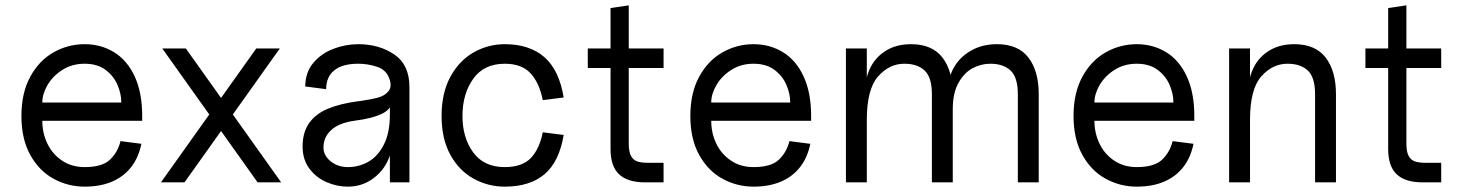

<svg xmlns="http://www.w3.org/2000/svg" viewBox="-20 -681 5462 717"><path d="M60 -248Q60 -334 93 -394.5Q126 -455 180 -485.5Q234 -516 296 -516Q357 -516 406 -486Q455 -456 483 -395.5Q511 -335 511 -248V-230H138Q138 -184 157 -144.5Q176 -105 212 -81Q248 -57 296 -57Q362 -57 391 -85Q420 -113 430 -154L508 -144Q498 -94 470.5 -58Q443 -22 399 -3Q355 16 296 16Q234 16 180 -13.5Q126 -43 93 -102.5Q60 -162 60 -248ZM296 -443Q249 -443 213 -420Q177 -397 157.5 -363.5Q138 -330 138 -298H433Q433 -331 418.5 -364.5Q404 -398 373.5 -420.5Q343 -443 296 -443Z M586 -500H674L1030 0H942ZM937 -500H1025L669 0H581Z M1110 -134Q1110 -187 1134.5 -221.5Q1159 -256 1204.5 -275Q1250 -294 1318 -303L1327 -304Q1368 -310 1393 -317Q1418 -324 1431.5 -341.5Q1445 -359 1433 -390Q1421 -421 1387 -432Q1353 -443 1318 -443Q1259 -443 1228.5 -418.5Q1198 -394 1198 -348L1120 -358Q1120 -410 1149.5 -445.5Q1179 -481 1224.5 -498.5Q1270 -516 1318 -516Q1396 -516 1452.5 -477.5Q1509 -439 1509 -356V0H1436V-130L1446 -160Q1446 -115 1425 -74.5Q1404 -34 1365.5 -9Q1327 16 1279 16Q1237 16 1198 -1.5Q1159 -19 1134.5 -52.5Q1110 -86 1110 -134ZM1436 -253V-303L1446 -313Q1446 -277 1410 -258Q1374 -239 1303 -230Q1246 -222 1217 -195.5Q1188 -169 1188 -130Q1188 -100 1215 -78.5Q1242 -57 1279 -57Q1321 -57 1356.5 -77.5Q1392 -98 1414 -142Q1436 -186 1436 -253Z M1629 -248Q1629 -334 1662 -394.5Q1695 -455 1749 -485.5Q1803 -516 1865 -516Q1957 -516 2012.5 -468Q2068 -420 2085 -317L2007 -307Q1994 -372 1961 -407.5Q1928 -443 1865 -443Q1787 -443 1747 -386.5Q1707 -330 1707 -248Q1707 -167 1747 -112Q1787 -57 1865 -57Q1929 -57 1961.5 -90Q1994 -123 2007 -187L2085 -177Q2068 -76 2013 -30Q1958 16 1865 16Q1803 16 1749 -13.5Q1695 -43 1662 -102.5Q1629 -162 1629 -248Z M2260 -124V-651L2328 -661V-145Q2328 -115 2336 -99.5Q2344 -84 2359 -78.5Q2374 -73 2401 -73H2458V0H2389Q2324 0 2292 -30Q2260 -60 2260 -124ZM2175 -500H2458V-427H2175Z M2558 -248Q2558 -334 2591 -394.5Q2624 -455 2678 -485.5Q2732 -516 2794 -516Q2855 -516 2904 -486Q2953 -456 2981 -395.5Q3009 -335 3009 -248V-230H2636Q2636 -184 2655 -144.5Q2674 -105 2710 -81Q2746 -57 2794 -57Q2860 -57 2889 -85Q2918 -113 2928 -154L3006 -144Q2996 -94 2968.5 -58Q2941 -22 2897 -3Q2853 16 2794 16Q2732 16 2678 -13.5Q2624 -43 2591 -102.5Q2558 -162 2558 -248ZM2794 -443Q2747 -443 2711 -420Q2675 -397 2655.5 -363.5Q2636 -330 2636 -298H2931Q2931 -331 2916.5 -364.5Q2902 -398 2871.5 -420.5Q2841 -443 2794 -443Z M3678 -443Q3644 -443 3612.5 -426.5Q3581 -410 3559.5 -372Q3538 -334 3538 -273L3523 -359Q3523 -398 3545.5 -434.5Q3568 -471 3609 -493.5Q3650 -516 3703 -516Q3782 -516 3820.5 -466Q3859 -416 3859 -329V0H3781V-329Q3781 -392 3754 -417.5Q3727 -443 3678 -443ZM3139 -500H3217V0H3139ZM3357 -443Q3301 -443 3259 -395.5Q3217 -348 3217 -233L3212 -349Q3212 -393 3232 -431.5Q3252 -470 3290.5 -493Q3329 -516 3382 -516Q3461 -516 3499.5 -466Q3538 -416 3538 -329V0H3460V-329Q3460 -392 3433 -417.5Q3406 -443 3357 -443Z M3989 -248Q3989 -334 4022 -394.5Q4055 -455 4109 -485.5Q4163 -516 4225 -516Q4286 -516 4335 -486Q4384 -456 4412 -395.5Q4440 -335 4440 -248V-230H4067Q4067 -184 4086 -144.5Q4105 -105 4141 -81Q4177 -57 4225 -57Q4291 -57 4320 -85Q4349 -113 4359 -154L4437 -144Q4427 -94 4399.5 -58Q4372 -22 4328 -3Q4284 16 4225 16Q4163 16 4109 -13.5Q4055 -43 4022 -102.5Q3989 -162 3989 -248ZM4225 -443Q4178 -443 4142 -420Q4106 -397 4086.5 -363.5Q4067 -330 4067 -298H4362Q4362 -331 4347.5 -364.5Q4333 -398 4302.5 -420.5Q4272 -443 4225 -443Z M4788 -443Q4732 -443 4690 -395.5Q4648 -348 4648 -233L4643 -349Q4643 -393 4663 -431.5Q4683 -470 4721.5 -493Q4760 -516 4813 -516Q4892 -516 4930.5 -466Q4969 -416 4969 -329V0H4891V-329Q4891 -392 4864 -417.5Q4837 -443 4788 -443ZM4570 -500H4648V0H4570Z M5164 -124V-651L5232 -661V-145Q5232 -115 5240 -99.5Q5248 -84 5263 -78.5Q5278 -73 5305 -73H5362V0H5293Q5228 0 5196 -30Q5164 -60 5164 -124ZM5079 -500H5362V-427H5079Z"/></svg>

Font: Uncut Sans VF
Style: Regular
Weight: 400
Designer: Kasper Nordkvist
Foundry: Uncut Type
Version: Version 1.100;FEAKit 1.0